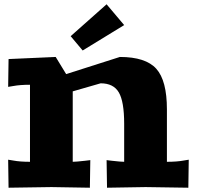

<svg xmlns="http://www.w3.org/2000/svg" viewBox="-20 -876 920 897"><path d="M366.2 -640.1 310.1 -707 478 -856 560.1 -758.8ZM240.2 -609.9 289.1 -529.8 540 -609.9Q660.6 -609.9 710.2 -554.7Q759.8 -499.5 759.8 -365.2V-120.1Q806.6 -120.1 837.9 -126L861.8 -129.9L859.9 1L660.2 -2L480 1L478 -127.9L502 -125Q544.9 -120.1 560.1 -120.1V-297.9Q560.1 -401.4 535.2 -444.1Q510.3 -486.8 450.2 -486.8L319.8 -449.2V-120.1Q335 -120.1 377.9 -125L401.9 -127.9L399.9 1L220.2 -2L20 1L18.1 -129.9L42 -126Q73.2 -120.1 120.1 -120.1V-480Q73.2 -480 42 -474.1L18.1 -470.2L20 -600.1Z"/></svg>

Font: Zantroke
Style: Regular
Weight: 500
Foundry: gluk
Version: Version 0.36